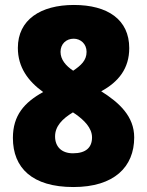

<svg xmlns="http://www.w3.org/2000/svg" viewBox="-20 -744 593 774"><path d="M278 -724C143 -724 52 -664 52 -551C52 -473 93 -417 154 -373C78 -331 32 -279 32 -188C32 -67 110 10 276 10C440 10 521 -71 521 -190C521 -275 461 -330 388 -376C458 -414 501 -468 501 -550C501 -665 414 -724 278 -724ZM277 -588C305 -588 329 -567 329 -535C329 -500 306 -480 275 -459C245 -479 224 -504 224 -535C224 -567 247 -588 277 -588ZM202 -194C202 -235 231 -265 274 -291L286 -283C318 -260 351 -229 351 -190C351 -150 327 -126 274 -126C228 -126 202 -153 202 -194Z"/></svg>

Font: Noto Sans Gujarati UI SemiCondensed Black
Style: Regular
Weight: 900
Width: 4
Designer: Jelle Bosma - Monotype Design Team, Universal Thirst
Foundry: Monotype Imaging Inc.
Version: Version 2.106